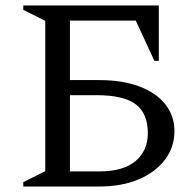

<svg xmlns="http://www.w3.org/2000/svg" viewBox="-20 -680 708 700"><path d="M341 0H65V-16L145 -56V-604L65 -644V-660H559V-458H543L475 -605H235V-388H342Q426 -388 487.5 -365Q549 -342 582.5 -300Q616 -258 616 -202Q616 -144 582 -98.5Q548 -53 486.5 -26.5Q425 0 341 0ZM333 -333H235V-55H340Q431 -55 475 -93.5Q519 -132 519 -194Q519 -267 474.5 -300Q430 -333 333 -333Z"/></svg>

Font: Spectral SC
Style: Regular
Weight: 400
Designer: Jean-Baptiste Levee
Foundry: Production Type
Version: Version 2.001